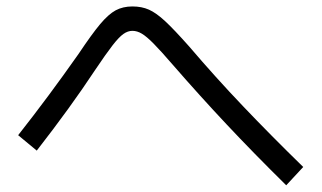

<svg xmlns="http://www.w3.org/2000/svg" viewBox="-20 -629 978 584"><path d="M505.9 -431.6Q468.8 -474.6 447.3 -496.3Q425.8 -518.1 411.4 -526.6Q397 -535.2 382.8 -535.2Q368.7 -535.2 355.2 -525.6Q341.8 -516.1 322.3 -491Q302.7 -465.8 268.6 -415Q194.8 -303.2 91.8 -170.9L35.2 -217.8Q126.5 -333.5 218.8 -464.8Q259.3 -525.4 284.7 -555.7Q310.1 -585.9 332 -597.7Q354 -609.4 382.8 -609.4Q411.1 -609.4 433.1 -599.6Q455.1 -589.8 482.2 -564.7Q509.3 -539.6 555.7 -487.3Q635.3 -394 718.8 -306.4Q802.2 -218.8 902.3 -121.1L850.6 -65.4Q750 -164.6 668.5 -251.5Q586.9 -338.4 505.9 -431.6Z"/></svg>

Font: Pretendard
Style: Regular
Weight: 400
Designer: Base glyphs from Inter by Rasmus Andersson; Hangeul glyphs from Noto Sans CJK(Source Han Sans) by Jang Soo-young and Kan
Foundry: Kil Hyung-jin
Version: Version 1.309